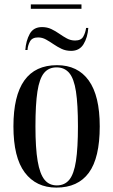

<svg xmlns="http://www.w3.org/2000/svg" viewBox="-20 -842 514 872"><path d="M120 -802V-822H350V-802ZM95 -615Q98 -657 115 -688Q132 -719 171 -719Q194 -719 213 -710Q232 -701 249 -689Q266 -677 283.5 -667.5Q301 -658 321 -658Q348 -658 358 -675.5Q368 -693 371 -715H381Q378 -672 359.5 -641.5Q341 -611 303 -611Q279 -611 260 -620Q241 -629 223.5 -641Q206 -653 189 -662.5Q172 -672 153 -672Q126 -672 116 -653.5Q106 -635 105 -615ZM236 10Q144 10 92.5 -58.5Q41 -127 41 -268Q41 -546 239 -546Q333 -546 383 -476.5Q433 -407 433 -268Q433 -125 383.5 -57.5Q334 10 236 10ZM238 0Q274 0 295 -26Q316 -52 325 -111Q334 -170 334 -268Q334 -368 325 -426.5Q316 -485 294.5 -510.5Q273 -536 237 -536Q201 -536 180 -510.5Q159 -485 150 -426.5Q141 -368 141 -268Q141 -169 151 -110.5Q161 -52 182 -26Q203 0 238 0Z"/></svg>

Font: Noto Serif Display ExtraCondensed Medium
Style: Regular
Weight: 500
Width: 2
Designer: Monotype Design Team
Foundry: Monotype Imaging Inc.
Version: Version 2.009